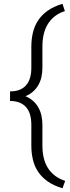

<svg xmlns="http://www.w3.org/2000/svg" viewBox="-20 -800 370 1017"><path d="M311 197.3Q263.7 183.1 231.9 160.4Q200.2 137.7 181.2 108.6Q162.1 79.6 154.1 44.7Q146 9.8 146 -28.3V-138.7Q146 -167.5 139.6 -190.9Q133.3 -214.4 119.6 -230.7Q106 -247.1 84.5 -256.1Q63 -265.1 33.2 -265.1V-315.9Q63 -315.9 84.5 -324.7Q106 -333.5 119.6 -350.1Q133.3 -366.7 139.6 -389.6Q146 -412.6 146 -441.4V-552.7Q146 -591.3 154.1 -626.2Q162.1 -661.1 181.2 -690.7Q200.2 -720.2 231.9 -742.9Q263.7 -765.6 311 -779.8L323.7 -741.2Q291.5 -731 268.8 -712.6Q246.1 -694.3 231.7 -669.7Q217.3 -645 210.9 -615.5Q204.6 -585.9 204.6 -552.7V-441.4Q204.6 -415.5 199.5 -392.3Q194.3 -369.1 183.3 -349.9Q172.4 -330.6 155.3 -315.2Q138.2 -299.8 114.7 -290.5Q138.2 -280.8 155.3 -265.4Q172.4 -250 183.3 -230.5Q194.3 -210.9 199.5 -187.5Q204.6 -164.1 204.6 -138.7V-28.3Q204.6 4.9 211.2 34.2Q217.8 63.5 232.4 87.6Q247.1 111.8 270 129.6Q293 147.5 325.2 158.2Z"/></svg>

Font: Melbourne
Style: Light
Weight: 300
Designer: Google
Version: Version 2.000980; 2014